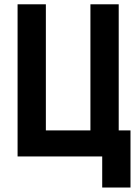

<svg xmlns="http://www.w3.org/2000/svg" viewBox="-20 -713 626 875"><path d="M60.1 0V-693.4H189V-118.7H392.1V-693.4H521V-118.7H574.7V141.6H445.8V0Z"/></svg>

Font: Cascadia Mono
Style: Bold
Weight: 700
Monospace: yes
Designer: Aaron Bell
Foundry: Saja Typeworks
Version: Version 2404.023; ttfautohint (v1.8.4)